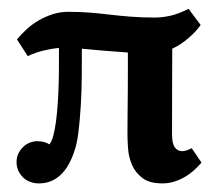

<svg xmlns="http://www.w3.org/2000/svg" viewBox="-20 -410 498 442"><path d="M64.9 -85Q82.5 -85 93.8 -77.6Q99.1 -84.5 102.8 -98.1Q106.4 -111.8 108.9 -130.4Q111.3 -148.9 112.8 -170.4Q114.3 -191.9 115 -214.4Q115.7 -236.8 115.7 -258.8Q115.7 -280.8 115.7 -299.8Q100.6 -298.3 81.5 -293.9Q62.5 -289.6 43.9 -280.8L19 -319.3Q28.8 -331.1 41.5 -342.8Q54.2 -354.5 69.1 -363Q84 -371.6 101.1 -377.2Q118.2 -382.8 136.7 -382.8Q164.6 -382.8 187.7 -380.9Q210.9 -378.9 233.9 -376.2Q256.8 -373.5 281.5 -371.6Q306.2 -369.6 336.9 -369.6Q352.5 -369.6 371.1 -373.5Q389.6 -377.4 414.1 -389.6L441.9 -352.5Q437 -345.2 429.7 -337.4Q422.4 -329.6 413.8 -322.3Q405.3 -314.9 395.8 -308.6Q386.2 -302.2 376.5 -297.9Q376.5 -249 376.2 -200Q376 -150.9 376 -102.1Q376 -79.1 382.6 -70.6Q389.2 -62 399.4 -62Q404.8 -62 410.2 -64Q415.5 -65.9 421.4 -68.8L443.8 -35.6Q435.5 -25.9 425.5 -17.1Q415.5 -8.3 404.3 -2Q393.1 4.4 380.4 8.3Q367.7 12.2 354 12.2Q324.2 12.2 308.1 0Q292 -12.2 284.2 -29.8Q276.4 -47.4 274.9 -66.9Q273.4 -86.4 273.4 -102.1Q273.4 -121.6 273.7 -147.5Q273.9 -173.3 274.2 -199.7Q274.4 -226.1 274.4 -250Q274.4 -273.9 274.4 -289.1Q264.2 -290 249.8 -291Q235.4 -292 220.7 -293.2Q206.1 -294.4 192.1 -295.7Q178.2 -296.9 168.5 -297.9Q168.5 -268.1 168.2 -234.1Q168 -200.2 166 -167.5Q164.1 -134.8 160.6 -106.4Q157.2 -78.1 150.4 -59.6Q138.2 -23.9 117.9 -5.9Q97.7 12.2 69.3 12.2Q59.1 12.2 49.8 8.8Q40.5 5.4 33.7 -1Q26.9 -7.3 22.5 -16.4Q18.1 -25.4 18.1 -36.6Q18.1 -48.8 22.9 -57.9Q27.8 -66.9 34.7 -73Q41.5 -79.1 49.6 -82Q57.6 -85 64.9 -85Z"/></svg>

Font: Parastoo Print
Style: Print-Bold
Weight: 700
Foundry: Saber Rastikerdar (saber.rastikerdar@gmail.com)
Version: Version 1.0.0-alpha3